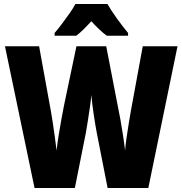

<svg xmlns="http://www.w3.org/2000/svg" viewBox="-20 -947 919 967"><path d="M874 -714 727 0H522L467 -280Q460 -317 452 -370.5Q444 -424 440 -469Q438 -443 433 -408Q428 -373 422.5 -339Q417 -305 413 -281L357 0H154L5 -714H177L236 -389Q240 -367 245.5 -331.5Q251 -296 256 -258Q261 -220 265 -189Q269 -227 276 -269.5Q283 -312 290 -350.5Q297 -389 302 -414L365 -714H515L573 -414Q579 -387 586 -347.5Q593 -308 599.5 -266Q606 -224 610 -189Q612 -216 617 -251Q622 -286 628 -322.5Q634 -359 639 -388L699 -714ZM521 -927Q540 -894 568 -855Q596 -816 625 -781V-767H518Q500 -780 481 -798Q462 -816 440 -840Q417 -815 398.5 -797Q380 -779 364 -767H255V-781Q270 -798 290.5 -825Q311 -852 330.5 -880Q350 -908 360 -927Z"/></svg>

Font: Noto Sans Tamil Condensed Black
Style: Regular
Weight: 900
Width: 3
Designer: Jelle Bosma - Monotype Design Team
Foundry: Monotype Imaging Inc.
Version: Version 2.004; ttfautohint (v1.8.4.7-5d5b)